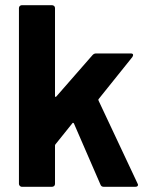

<svg xmlns="http://www.w3.org/2000/svg" viewBox="-20 -720 572 740"><path d="M53 -11V-689Q53 -694 56.5 -697Q60 -700 64 -700H180Q185 -700 188.5 -697Q192 -694 192 -689V-350Q192 -347 193.5 -346.5Q195 -346 197 -348L336 -507Q342 -514 350 -514H484Q493 -514 493 -508Q493 -505 490 -500L360 -338Q358 -336 360 -332L510 -13L512 -8Q512 0 501 0H380Q370 0 367 -9L265 -244Q264 -246 262 -246.5Q260 -247 259 -245L194 -164Q192 -162 192 -159V-11Q192 -6 188.5 -3Q185 0 180 0H64Q60 0 56.5 -3.5Q53 -7 53 -11Z"/></svg>

Font: Barlow GEO Bold
Style: Regular
Weight: 700
Designer: Jeremy Tribby
Foundry: Tribby Type
Version: Version 1.408